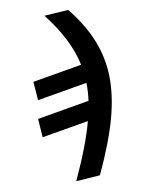

<svg xmlns="http://www.w3.org/2000/svg" viewBox="-141 -855 888 1154"><g transform="rotate(15 302.5 -278.0)"><path d="M136.2 -769Q260.3 -708 344.2 -629.2Q428.2 -550.3 479 -446.8Q529.8 -343.3 553.7 -204.3Q577.6 -65.4 577.6 141.6L449.2 212.9Q449.2 -10.7 423.3 -154.3L186 9.8L130.9 -89.4L395.5 -272.9Q378.9 -326.7 355.5 -374L101.6 -198.2L45.9 -297.4L296.4 -470.7Q246.1 -537.6 175 -593.3Q104 -648.9 7.3 -698.2Z"/></g></svg>

Font: Roboto Condensed
Style: Bold
Weight: 700
Designer: Google
Version: Version 2.134; 2016